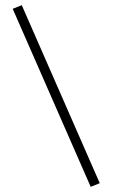

<svg xmlns="http://www.w3.org/2000/svg" viewBox="-20 -721 435 741"><path d="M365 -14 330 0 29 -687 64 -701Z"/></svg>

Font: Titillium Web
Style: Thin
Weight: 200
Version: Version 1.001;PS 57.000;hotconv 1.0.70;makeotf.lib2.5.55311